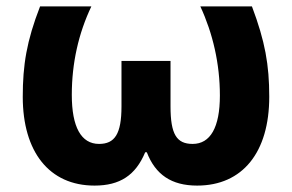

<svg xmlns="http://www.w3.org/2000/svg" viewBox="-20 -569 910 599"><path d="M275 10C354 10 403 -22 433 -94H438C465 -24 515 10 595 10C737 10 820 -94 820 -267C820 -367 807 -440 766 -549H605C644 -465 666 -370 666 -271C666 -171 636 -120 581 -120C531 -120 512 -150 512 -237V-379H359V-237C359 -151 338 -120 289 -120C233 -120 204 -173 204 -273C204 -372 225 -465 265 -549H105C63 -441 51 -366 51 -267C51 -96 133 10 275 10Z"/></svg>

Font: Kathrein 85 Heavy
Style: Regular
Weight: 900
Designer: Lazydogs Typefoundry, based on Open Sans by Ascender Corporation
Foundry: Lazydogs Typefoundry
Version: Version 1.003;PS 001.003;hotconv 1.0.88;makeotf.lib2.5.64775